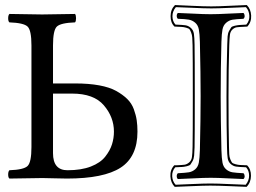

<svg xmlns="http://www.w3.org/2000/svg" viewBox="-20 -702 1010 757"><path d="M853 -109.9Q854 -77.6 857.2 -60.8Q860.4 -43.9 871.6 -34.4Q882.8 -24.9 896.5 -22.7Q910.2 -20.5 939.9 -19Q944.3 -14.6 944.6 -7.6Q944.8 -0.5 939.9 3.9Q918.5 3.4 878.4 1.2Q838.4 -1 811 -1Q783.2 -1 742.4 1.2Q701.7 3.4 681.2 3.9Q676.8 -0.5 676.8 -7.6Q676.8 -14.6 681.2 -19Q710.9 -20.5 724.6 -22.7Q738.3 -24.9 749.5 -34.4Q760.7 -43.9 763.9 -61Q767.1 -78.1 768.1 -109.9Q771 -234.4 771 -321.8Q771 -412.1 768.1 -537.1Q767.1 -569.3 763.9 -586.2Q760.7 -603 749.5 -612.5Q738.3 -622.1 724.6 -624.5Q710.9 -627 681.2 -627.9Q676.8 -632.3 676.8 -639.4Q676.8 -646.5 681.2 -650.9Q702.6 -650.4 742.7 -648.2Q782.7 -646 810.1 -646Q837.9 -646 878.7 -648.2Q919.4 -650.4 939.9 -650.9Q944.3 -646.5 944.6 -639.4Q944.8 -632.3 939.9 -627.9Q910.2 -626.5 896.7 -624.3Q883.3 -622.1 871.8 -612.3Q860.4 -602.5 857.2 -585.9Q854 -569.3 853 -537.1Q850.1 -436.5 850.1 -320.8Q850.1 -233.4 853 -109.9ZM747.1 -121.1Q746.6 -101.6 745.4 -88.6Q744.1 -75.7 739.3 -66.9Q734.4 -58.1 731.2 -53.7Q728 -49.3 716.3 -46.6Q704.6 -43.9 697.5 -43.7Q690.4 -43.5 670.9 -42.5Q657.7 -26.9 658.9 -6.8Q660.2 13.2 672.4 26.4Q688.5 25.9 736.1 23.7Q783.7 21.5 809.1 21.5Q836.9 21.5 887.2 23.9Q937.5 26.4 948.7 26.4Q962.4 9.8 962.2 -10Q961.9 -29.8 950.2 -42.5Q922.4 -43.5 910.9 -45.2Q899.4 -46.9 889.6 -55.4Q879.9 -64 877.7 -77.9Q875.5 -91.8 875 -121.1Q873 -195.3 873 -320.8Q873 -432.6 876 -526.4Q876.5 -546.4 877.4 -558.8Q878.4 -571.3 883.3 -580.3Q888.2 -589.4 891.4 -593.8Q894.5 -598.1 906 -600.6Q917.5 -603 924.6 -603.5Q931.6 -604 951.2 -605Q964.4 -620.6 963.1 -640.4Q961.9 -660.2 949.7 -673.8Q933.1 -673.3 885.7 -671.1Q838.4 -668.9 813 -668.9Q785.2 -668.9 734.9 -671.4Q684.6 -673.8 673.3 -673.8Q659.7 -657.2 659.9 -637.5Q660.2 -617.7 671.9 -605Q699.7 -604 711.2 -602.3Q722.7 -600.6 732.4 -592Q742.2 -583.5 744.4 -569.3Q746.6 -555.2 747.1 -526.4Q748 -484.9 748 -321.8Q748 -162.6 747.1 -121.1ZM739.3 -124Q740.2 -165.5 740.2 -321.8Q740.2 -481.4 739.3 -523.4Q738.8 -543 738 -553.7Q737.3 -564.5 733.6 -573.7Q730 -583 727.3 -586.4Q724.6 -589.8 713.9 -592.8Q703.1 -595.7 695.6 -595.9Q688 -596.2 668 -597.2Q652.3 -612.3 652.6 -638.7Q652.8 -665 669.9 -682.1Q683.6 -681.6 734.4 -679.2Q785.2 -676.8 813 -676.8Q838.4 -676.8 887 -679.2Q935.5 -681.6 953.1 -682.1Q968.8 -666.5 970.2 -640.9Q971.7 -615.2 955.1 -597.2Q952.1 -597.2 946.3 -596.7Q922.4 -595.7 913.6 -594.5Q904.8 -593.3 896.5 -585.7Q888.2 -578.1 886.5 -564.7Q884.8 -551.3 883.8 -523.4Q880.9 -429.7 880.9 -320.8Q880.9 -198.2 882.8 -124Q883.3 -104.5 883.8 -93.8Q884.3 -83 888.2 -73.7Q892.1 -64.5 894.8 -61Q897.5 -57.6 908 -54.7Q918.5 -51.8 926 -51.5Q933.6 -51.3 954.1 -50.3Q969.7 -35.2 969.5 -8.8Q969.2 17.6 952.1 34.7Q939.5 34.2 888.2 32Q836.9 29.8 809.1 29.8Q783.7 29.8 734.9 32Q686 34.2 668.9 34.7Q653.3 19 651.9 -6.6Q650.4 -32.2 667 -50.3Q669.9 -50.3 675.3 -50.3Q699.2 -51.3 708.3 -52.7Q717.3 -54.2 726.1 -61.8Q734.9 -69.3 736.8 -82.8Q738.8 -96.2 739.3 -124ZM246.1 -30.8Q300.3 -30.8 338.1 -45.4Q376 -60.1 395 -84.5Q414.1 -108.9 421.6 -133.1Q429.2 -157.2 429.2 -183.1Q429.2 -240.2 389.6 -286.6Q350.1 -333 264.2 -333H189V-98.1Q189 -30.8 246.1 -30.8ZM104 -122.1V-522.9Q104 -583 88.6 -597.4Q73.2 -611.8 17.1 -613.8Q12.2 -617.7 12.2 -629.9Q12.2 -642.1 17.1 -647Q117.2 -645 146 -645Q178.2 -645 275.9 -647Q279.8 -642.1 279.8 -630.1Q279.8 -618.2 275.9 -613.8Q219.7 -611.8 204.3 -597.4Q189 -583 189 -522.9V-373H276.9Q330.1 -373 371.1 -365.5Q412.1 -357.9 438 -343.5Q463.9 -329.1 481.4 -312Q499 -294.9 507.6 -271.5Q516.1 -248 519 -228Q522 -208 522 -183.1Q522 -84 455.6 -41Q389.2 2 244.1 2Q225.1 2 193.1 1Q161.1 0 147 0Q114.7 0 17.1 2Q12.2 -2 12.2 -13.9Q12.2 -25.9 17.1 -30.8Q73.2 -32.7 88.6 -47.4Q104 -62 104 -122.1Z"/></svg>

Font: Linux Libertine Initials
Style: Initials
Weight: 400
Designer: Philipp H. Poll
Foundry: Philipp H. Poll
Version: Version 5.0.6